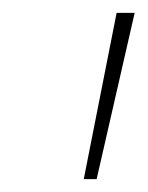

<svg xmlns="http://www.w3.org/2000/svg" viewBox="-20 -734 229 298"><path d="M110 -456 161 -714H189L130 -456Z"/></svg>

Font: Noto Sans Thin
Style: Italic
Weight: 100
Italic angle: -12°
Designer: Monotype Design Team
Foundry: Monotype Imaging Inc.
Version: Version 2.013; ttfautohint (v1.8.4.7-5d5b)